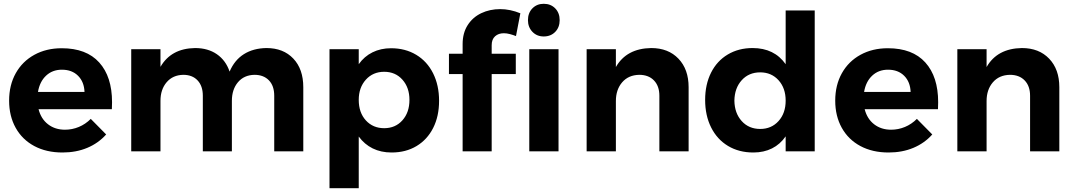

<svg xmlns="http://www.w3.org/2000/svg" viewBox="-20 -797 5657 1011"><path d="M570 -259Q570 -235 569 -222H183Q196 -171 233 -142.5Q270 -114 322 -114Q360 -114 395 -128.5Q430 -143 458 -171L539 -89Q498 -43 439.5 -18.5Q381 6 309 6Q224 6 160.5 -28Q97 -62 62.5 -124Q28 -186 28 -267Q28 -349 63 -411.5Q98 -474 161 -508.5Q224 -543 305 -543Q435 -543 502.5 -468Q570 -393 570 -259ZM425 -313Q423 -366 391 -398Q359 -430 306 -430Q256 -430 222.5 -398.5Q189 -367 180 -313Z M1577 -338V0H1424V-293Q1424 -345 1396 -374Q1368 -403 1320 -403Q1265 -402 1233 -364Q1201 -326 1201 -266V0H1048V-293Q1048 -344 1020.5 -373.5Q993 -403 945 -403Q890 -402 857.5 -364Q825 -326 825 -266V0H671V-538H825V-445Q881 -542 1007 -544Q1075 -544 1122 -511.5Q1169 -479 1189 -420Q1215 -481 1264.5 -512Q1314 -543 1383 -544Q1472 -544 1524.5 -488.5Q1577 -433 1577 -338Z M2292 -266Q2292 -185 2261 -123.5Q2230 -62 2173.5 -28Q2117 6 2042 6Q1986 6 1942.5 -15.5Q1899 -37 1869 -78V194H1715V-538H1869V-459Q1898 -500 1941.5 -521.5Q1985 -543 2039 -543Q2114 -543 2171.5 -508.5Q2229 -474 2260.5 -411Q2292 -348 2292 -266ZM2136 -271Q2136 -336 2099 -377.5Q2062 -419 2003 -419Q1944 -419 1906.5 -377.5Q1869 -336 1869 -271Q1869 -204 1906.5 -163Q1944 -122 2003 -122Q2062 -122 2099 -163.5Q2136 -205 2136 -271Z M2569 -559V-514H2696V-407H2569V0H2416V-407H2344V-514H2416V-565Q2416 -623 2442.5 -664.5Q2469 -706 2514 -727.5Q2559 -749 2614 -749Q2666 -749 2720 -727L2697 -607Q2682 -613 2665 -617.5Q2648 -622 2633 -622Q2605 -622 2587 -606Q2569 -590 2569 -559ZM2767 -538H2921V0H2767ZM2927 -691Q2927 -653 2903.5 -629Q2880 -605 2843 -605Q2807 -605 2783.5 -629.5Q2760 -654 2760 -691Q2760 -729 2783.5 -753Q2807 -777 2843 -777Q2880 -777 2903.5 -753Q2927 -729 2927 -691Z M3606 -338V0H3452V-293Q3452 -344 3423.5 -373.5Q3395 -403 3346 -403Q3289 -402 3256 -363.5Q3223 -325 3223 -265V0H3069V-538H3223V-444Q3279 -542 3409 -544Q3499 -544 3552.5 -488Q3606 -432 3606 -338Z M4270 -742V0H4117V-79Q4088 -37 4045 -15.5Q4002 6 3947 6Q3871 6 3813.5 -28.5Q3756 -63 3724.5 -126Q3693 -189 3693 -271Q3693 -352 3724 -414Q3755 -476 3812 -510Q3869 -544 3943 -544Q4057 -544 4117 -459V-742ZM4117 -267Q4117 -333 4079.5 -374.5Q4042 -416 3983 -416Q3923 -416 3885.5 -374.5Q3848 -333 3847 -267Q3848 -201 3885.5 -159.5Q3923 -118 3983 -118Q4042 -118 4079.5 -159.5Q4117 -201 4117 -267Z M4920 -259Q4920 -235 4919 -222H4533Q4546 -171 4583 -142.5Q4620 -114 4672 -114Q4710 -114 4745 -128.5Q4780 -143 4808 -171L4889 -89Q4848 -43 4789.5 -18.5Q4731 6 4659 6Q4574 6 4510.5 -28Q4447 -62 4412.5 -124Q4378 -186 4378 -267Q4378 -349 4413 -411.5Q4448 -474 4511 -508.5Q4574 -543 4655 -543Q4785 -543 4852.5 -468Q4920 -393 4920 -259ZM4775 -313Q4773 -366 4741 -398Q4709 -430 4656 -430Q4606 -430 4572.5 -398.5Q4539 -367 4530 -313Z M5558 -338V0H5404V-293Q5404 -344 5375.5 -373.5Q5347 -403 5298 -403Q5241 -402 5208 -363.5Q5175 -325 5175 -265V0H5021V-538H5175V-444Q5231 -542 5361 -544Q5451 -544 5504.5 -488Q5558 -432 5558 -338Z"/></svg>

Font: Montserrat arm2 SemiBold
Style: Regular
Weight: 600
Designer: Julieta Ulanovsky
Foundry: Julieta Ulanovsky
Version: Version 6.000